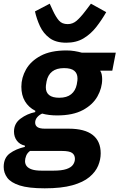

<svg xmlns="http://www.w3.org/2000/svg" viewBox="-50 -811 649 1043"><path d="M497 22Q497 56 483 89.5Q469 123 435.5 151Q402 179 343 195.5Q284 212 193 212Q105 212 57 196.5Q9 181 -10.5 154.5Q-30 128 -30 96Q-30 47 3 22.5Q36 -2 85 -13V-20Q57 -26 41.5 -47Q26 -68 26 -96Q26 -140 61.5 -166.5Q97 -193 141 -202L142 -209Q105 -228 85.5 -261Q66 -294 66 -340Q66 -389 91.5 -434Q117 -479 171 -508Q225 -537 311 -537Q334 -537 355 -533.5Q376 -530 394 -525H579L560 -427H495V-425Q500 -419 502.5 -406.5Q505 -394 505 -381Q505 -333 479.5 -287.5Q454 -242 400 -213Q346 -184 260 -184Q238 -184 217.5 -186.5Q197 -189 179 -194Q163 -187 152 -174Q141 -161 141 -145Q141 -129 153.5 -120.5Q166 -112 194 -112H323Q410 -112 453.5 -78Q497 -44 497 22ZM272 -280Q313 -280 336.5 -299Q360 -318 367 -352Q370 -367 370.5 -374Q371 -381 371 -385Q371 -412 353.5 -426.5Q336 -441 298 -441Q257 -441 233.5 -422.5Q210 -404 203 -369Q200 -354 199.5 -347Q199 -340 199 -336Q199 -309 217 -294.5Q235 -280 272 -280ZM357 52Q357 31 342 20Q327 9 286 9H113Q98 20 92 35.5Q86 51 86 64Q86 80 95 91.5Q104 103 123.5 109.5Q143 116 176 116H241Q285 116 310.5 107.5Q336 99 346.5 84Q357 69 357 52ZM310 -579Q253 -579 219 -604.5Q185 -630 167 -669Q149 -708 140 -749L220 -791L238 -752Q254 -718 270.5 -699Q287 -680 318 -680Q345 -680 366.5 -698.5Q388 -717 416 -754L444 -791L527 -745Q503 -703 473.5 -665Q444 -627 404.5 -603Q365 -579 310 -579Z"/></svg>

Font: IBM Plex Sans
Style: Bold Italic
Weight: 700
Italic angle: -11.31°
Designer: Mike Abbink, Paul van der Laan, Pieter van Rosmalen
Foundry: Bold Monday
Version: Version 3.201